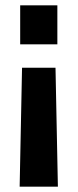

<svg xmlns="http://www.w3.org/2000/svg" viewBox="-20 -522 293 723"><path d="M189 -267 198 181H54L63 -267ZM196 -502V-355H56V-502Z"/></svg>

Font: Cairo Play
Style: Bold
Weight: 700
Version: Version 3.119